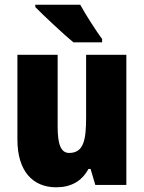

<svg xmlns="http://www.w3.org/2000/svg" viewBox="-20 -786 611 816"><path d="M321 -766H130V-756C163 -722 254 -637 292 -606H414V-620C391 -651 343 -725 321 -766ZM517 -553H346V-289C346 -194 337 -136 274 -136C238 -136 225 -174 225 -248V-553H54V-193C54 -60 118 10 219 10C281 10 327 -15 356 -68H365L385 0H517Z"/></svg>

Font: Noto Sans Armenian Condensed Black
Style: Regular
Weight: 900
Width: 3
Designer: Monotype Design Team
Foundry: Monotype Imaging Inc.
Version: Version 2.008